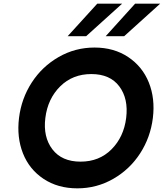

<svg xmlns="http://www.w3.org/2000/svg" viewBox="-20 -1020 896 1050"><path d="M350 -822 512 -1000H648L451 -822ZM558 -822 719 -1000H856L659 -822ZM403 10Q296 10 218 -42Q140 -94 105.5 -181.5Q71 -269 84 -375Q97 -481 153.5 -568.5Q210 -656 300.5 -708Q391 -760 497 -760Q603 -760 681 -708Q759 -656 794 -568.5Q829 -481 816 -375Q803 -269 746.5 -181.5Q690 -94 599.5 -42Q509 10 403 10ZM670 -375Q683 -480 632.5 -547.5Q582 -615 479.5 -615Q377 -615 309 -547.5Q241 -480 228 -375Q215 -271 266.5 -203.5Q318 -136 420.5 -136Q523 -136 590 -203.5Q657 -271 670 -375Z"/></svg>

Font: Orkney
Style: BoldItalic
Weight: 700
Designer: Samuel Oakes and Alfredo Marco Pradil
Foundry: Alfredo Marco Pradil
Version: 1.0; ttfautohint (v1.5)